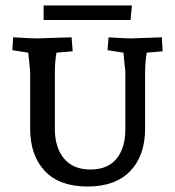

<svg xmlns="http://www.w3.org/2000/svg" viewBox="-20 -669 638 700"><path d="M437 -408 430 -477 372 -486 376 -533Q435 -529 457 -529L570 -533L573 -482L515 -477Q509 -444 509 -402V-200Q509 -102 455 -45.5Q401 11 299 11Q197 11 143.5 -45.5Q90 -102 90 -200V-408L83 -477L25 -486L28 -533Q92 -529 115 -529L241 -533L245 -482L186 -477Q180 -447 180 -402V-198Q180 -132 213 -91.5Q246 -51 309.5 -51Q373 -51 405 -90.5Q437 -130 437 -198ZM139 -596V-649H461L456 -596Z"/></svg>

Font: Andada SC
Style: Regular
Weight: 400
Designer: Carolina Giovagnoli
Foundry: Carolina Giovagnoli
Version: Version 1.003